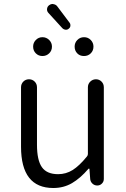

<svg xmlns="http://www.w3.org/2000/svg" viewBox="-20 -943 642 976"><path d="M251 12.7Q86.9 12.7 86.9 -197.3V-499Q86.9 -516.6 98.6 -528.3Q110.4 -540 127.4 -540Q144.5 -540 156.2 -528.3Q168 -516.6 168 -499V-207Q168 -128.9 192.9 -93.3Q217.8 -57.6 275.4 -57.6Q315.4 -57.6 349.1 -78.6Q382.8 -99.6 421.9 -147.5Q426.8 -153.3 426.8 -160.2V-499Q426.8 -516.6 439 -528.3Q451.2 -540 467.8 -540Q484.4 -540 496.1 -528.3Q507.8 -516.6 507.8 -499V-33.2Q507.8 -19.5 498 -9.8Q488.3 0 474.6 0Q460 0 449.7 -9.8Q439.5 -19.5 438.5 -33.2L434.6 -85Q433.6 -85.9 432.1 -85.9Q430.7 -85.9 429.7 -85Q388.7 -37.1 346.2 -12.2Q303.7 12.7 251 12.7ZM329.1 -796.9Q322.3 -791 313 -792Q303.7 -793 296.9 -799.8L225.6 -877.9Q217.8 -886.7 219.2 -898.4Q220.7 -910.2 230.5 -917Q238.3 -922.9 247.1 -922.9Q250 -922.9 252 -921.9Q264.6 -919.9 271.5 -910.2L334 -827.1Q338.9 -820.3 337.9 -811.5Q336.9 -802.7 329.1 -796.9ZM148.4 -706.1Q148.4 -725.6 162.1 -739.7Q175.8 -753.9 195.8 -753.9Q215.8 -753.9 230 -739.7Q244.1 -725.6 244.1 -706.1Q244.1 -685.5 230 -671.9Q215.8 -658.2 195.8 -658.2Q175.8 -658.2 162.1 -671.9Q148.4 -685.5 148.4 -706.1ZM359.4 -706.1Q359.4 -725.6 373 -739.7Q386.7 -753.9 407.2 -753.9Q427.7 -753.9 441.4 -739.7Q455.1 -725.6 455.1 -706.1Q455.1 -685.5 441.4 -671.9Q427.7 -658.2 406.7 -658.2Q385.7 -658.2 372.6 -671.9Q359.4 -685.5 359.4 -706.1Z"/></svg>

Font: Gen Jyuu Gothic P Normal
Style: Regular
Weight: 300
Designer: [Source Han Sans]
Ryoko NISHIZUKA  (kana & ideographs); Paul D. Hunt (Latin, Greek & Cyrillic); Wenlong ZHANG  (bopomofo
Version: Version 1.002.20150607